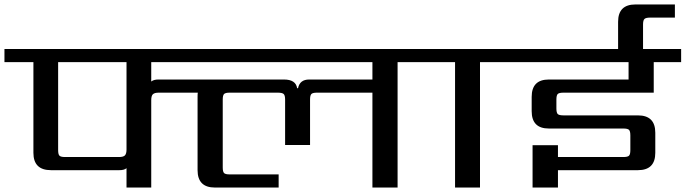

<svg xmlns="http://www.w3.org/2000/svg" viewBox="-40 -842 3078 862"><path d="M1632 -485V-563H639V-476Q650 -485 671 -485H1235Q1288 -485 1294 -446H1298Q1306 -485 1348 -485ZM252 -137H494Q514 -137 521 -144.5Q528 -152 528 -171V-563H221V-168Q221 -149 227 -143Q233 -137 252 -137ZM1894 -622V-563H1745V0H1632V-426H1383Q1364 -426 1358 -420Q1352 -414 1352 -395V-191H1240V-395Q1240 -414 1233.5 -420Q1227 -426 1207 -426H991Q972 -426 966 -420Q960 -414 960 -395V-90Q960 -71 966 -65Q972 -59 991 -59H1211V0H925Q847 0 847 -78V-407Q847 -420 848 -426H673Q654 -426 646.5 -419Q639 -412 639 -392V0H528V-87Q518 -78 496 -78H189Q110 -78 110 -156V-563H-20V-622Z M2264 -622V-563H2115V0H2003V-563H1854V-622Z M2895 -426H2490Q2470 -426 2464 -420Q2458 -414 2458 -395V-355Q2458 -336 2464 -330Q2470 -324 2490 -324H2824Q2902 -324 2902 -246V-156Q2902 -78 2824 -78H2465V0H2351V-190H2465V-137H2758Q2778 -137 2784 -143Q2790 -149 2790 -168V-234Q2790 -253 2784 -259Q2778 -265 2758 -265H2424Q2347 -265 2347 -343V-407Q2347 -485 2424 -485H2782V-563H2226V-622H2735V-744Q2735 -822 2813 -822H2990V-763H2879Q2860 -763 2853.5 -757Q2847 -751 2847 -732V-622H3018V-563H2895Z"/></svg>

Font: Sarpanch Medium
Style: Regular
Weight: 500
Designer: Manushi Parikh (Devanagari and Latin), Jyotish Sonowal (Devanagari)
Foundry: Indian Type Foundry
Version: Version 2.004;PS 1.0;hotconv 1.0.78;makeotf.lib2.5.61930; tt